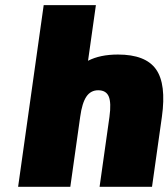

<svg xmlns="http://www.w3.org/2000/svg" viewBox="-20 -720 649 740"><path d="M49.8 0 148.4 -700.2H349.6L319.3 -485.8Q365.7 -509.8 434.6 -509.8Q541 -509.8 581.3 -452.9Q621.6 -396 604 -270L565.9 0H363.8L401.9 -270Q409.2 -323.7 399.2 -347.9Q389.2 -372.1 358.4 -372.1Q329.6 -372.1 313 -347.7Q296.4 -323.2 289.1 -270L251 0Z"/></svg>

Font: Fivo Sans Black
Style: Regular
Weight: 900
Designer: Alexander Slobzheninov
Foundry: Alexander Slobzheninov
Version: 1.0